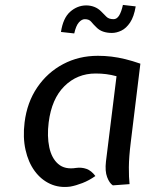

<svg xmlns="http://www.w3.org/2000/svg" viewBox="-20 -754 605 781"><path d="M266 5Q221.5 11 184.2 -6Q147 -23 121 -58.5Q95 -94 83.8 -144.5Q72.5 -195 80 -256Q90 -337.5 131.5 -398.5Q173 -459.5 236.8 -493.2Q300.5 -527 378 -527Q406 -527 433.2 -523.8Q460.5 -520.5 489.2 -513.5Q518 -506.5 551 -495L512 -176Q504.5 -116 504.2 -73.8Q504 -31.5 507 -5L439 0Q425 -9 415.8 -33.5Q406.5 -58 411 -97L454 -444Q431.5 -450 411.5 -452.5Q391.5 -455 369 -455Q294 -455 242 -403.5Q190 -352 178 -256Q171 -199.5 180.5 -154.8Q190 -110 217 -86.8Q244 -63.5 290 -71Q312 -74 331.8 -67Q351.5 -60 368 -38Q342.5 -20 315.5 -9.5Q288.5 1 266 5ZM282 -618 228 -624Q236.5 -680.5 265.2 -706Q294 -731.5 330 -732Q348 -732 363.5 -726Q379 -720 391 -708Q403 -696 412.8 -686Q422.5 -676 442 -676Q455.5 -676 464.8 -691.2Q474 -706.5 480 -734L532 -728Q525 -686 509.2 -662.5Q493.5 -639 473.8 -629.5Q454 -620 435 -620Q415.5 -620 399.5 -625.5Q383.5 -631 372 -643Q359.5 -655 351 -665.5Q342.5 -676 325 -676Q312.5 -676 300.8 -662.8Q289 -649.5 282 -618Z"/></svg>

Font: Expletus Sans
Style: Italic
Weight: 400
Italic angle: -7°
Designer: Jasper de Waard
Foundry: Designtown
Version: Version 7.500